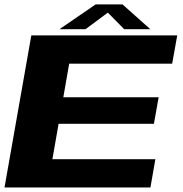

<svg xmlns="http://www.w3.org/2000/svg" viewBox="-26 -832 810 852"><path d="M-6 0H641.5L663.5 -125.5H206.5L234 -282.5H657L678 -400.5H255L281 -549.5H738L760.5 -675H113ZM238 -702.5H353.5L452.5 -776L525 -702.5H641L517.5 -812.5H398.5Z"/></svg>

Font: Anybody Expanded
Style: Bold Italic
Weight: 700
Width: 7
Italic angle: -10°
Version: Version 1.113;gftools[0.9.25]